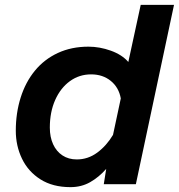

<svg xmlns="http://www.w3.org/2000/svg" viewBox="-20 -758 736 790"><path d="M344 -566Q390 -566 436 -549.5Q482 -533 508 -503L559 -738H696L539 0H407L417 -63Q387 -29 351 -8.5Q315 12 270 12Q197 12 146.5 -20Q96 -52 70.5 -105Q45 -158 45 -220Q45 -293 65 -356.5Q85 -420 123.5 -467Q162 -514 218 -540Q274 -566 344 -566ZM296 -102Q342 -102 380 -130Q418 -158 445 -203L477 -353Q469 -398 436 -425Q403 -452 355 -452Q306 -452 267.5 -424Q229 -396 207 -346.5Q185 -297 185 -233Q185 -194 198.5 -164.5Q212 -135 237 -118.5Q262 -102 296 -102Z"/></svg>

Font: Azeret Mono Thin SemiBold
Style: Italic
Weight: 600
Italic angle: -12°
Version: Version 1.002